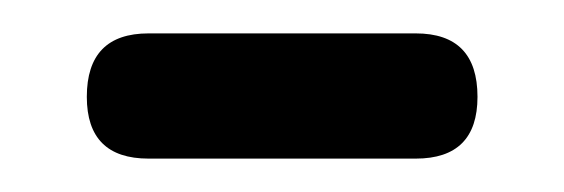

<svg xmlns="http://www.w3.org/2000/svg" viewBox="-20 -707 338 115"><path d="M266 -649Q266 -612 229 -612H69Q32 -612 32 -649Q32 -687 69 -687H229Q266 -687 266 -649Z"/></svg>

Font: Zen Maru Gothic
Style: Bold
Weight: 700
Designer: Yoshimichi Ohira
Foundry: Positype
Version: Version 1.001